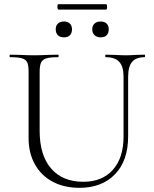

<svg xmlns="http://www.w3.org/2000/svg" viewBox="-20 -887 737 920"><path d="M487 -613Q484 -613 484 -619Q484 -625 487 -625L529 -624Q563 -622 584 -622Q602 -622 632 -624L673 -625Q675 -625 675 -619Q675 -613 673 -613Q632 -613 613 -590.5Q594 -568 594 -520V-234Q594 -117 531 -52Q468 13 361 13Q287 13 232 -16.5Q177 -46 147 -100Q117 -154 117 -225V-544Q117 -574 110.5 -588Q104 -602 85.5 -607.5Q67 -613 28 -613Q26 -613 26 -619Q26 -625 28 -625L76 -624Q118 -622 143 -622Q170 -622 212 -624L258 -625Q261 -625 261 -619Q261 -613 258 -613Q219 -613 201 -607Q183 -601 176.5 -586.5Q170 -572 170 -542V-260Q170 -143 225 -79.5Q280 -16 379 -16Q470 -16 521 -73.5Q572 -131 572 -233V-520Q572 -568 551.5 -590.5Q531 -613 487 -613ZM255 -854Q255 -867 260 -867H488Q493 -867 493 -854Q493 -841 488 -841H260Q258 -841 256.5 -845Q255 -849 255 -854ZM247 -747Q247 -764 257.5 -774Q268 -784 287 -784Q305 -784 315 -774Q325 -764 325 -747Q325 -728 315 -718Q305 -708 287 -708Q268 -708 257.5 -718Q247 -728 247 -747ZM422 -747Q422 -764 433 -774Q444 -784 462 -784Q481 -784 491 -774Q501 -764 501 -747Q501 -728 491 -718Q481 -708 462 -708Q444 -708 433 -718.5Q422 -729 422 -747Z"/></svg>

Font: Cormorant Garamond Light
Style: Regular
Weight: 300
Designer: Christian Thalmann (Catharsis Fonts)
Version: Version 3.000